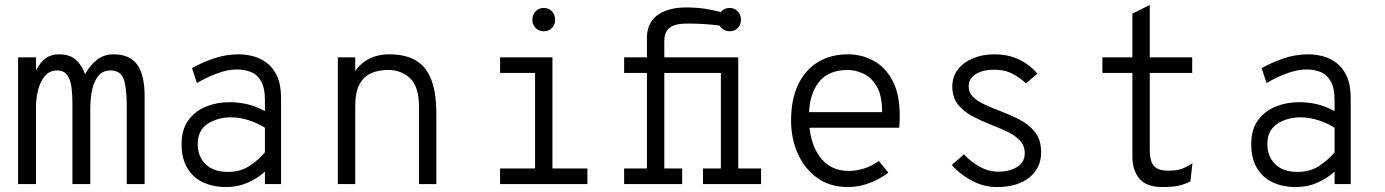

<svg xmlns="http://www.w3.org/2000/svg" viewBox="-20 -742 5584 774"><path d="M53 0V-511H125V-427L115 -434Q131 -477 155.5 -500Q180 -523 219 -523Q264 -523 289 -497.8Q314 -472.5 323 -443Q340.5 -476 369 -499.5Q397.5 -523 438 -523Q502.5 -523 532.8 -482Q563 -441 563 -354V0H491V-313Q491 -386 479 -422Q467 -458 425 -458Q395 -458 377.2 -437Q359.5 -416 351.8 -381.5Q344 -347 344 -306V0H272V-326Q272 -359.5 268.2 -389.8Q264.5 -420 251.2 -439Q238 -458 210 -458Q181 -458 162.2 -437Q143.5 -416 134.2 -381.5Q125 -347 125 -306V0Z M892 12Q838.5 12 798 -7.2Q757.5 -26.5 734.8 -65Q712 -103.5 712 -161Q712 -220 739.2 -257.2Q766.5 -294.5 810.2 -312.2Q854 -330 904 -330Q941 -330 975.8 -322.2Q1010.5 -314.5 1048 -294V-337Q1048 -388.5 1032 -415.5Q1016 -442.5 990.2 -452.2Q964.5 -462 936 -462Q895.5 -462 850.2 -444.2Q805 -426.5 774 -407L754 -467Q786.5 -486.5 837 -504.8Q887.5 -523 943 -523Q970.5 -523 1000 -515.5Q1029.5 -508 1055.2 -488.8Q1081 -469.5 1097 -435Q1113 -400.5 1113 -346V0H1048V-50Q1017.5 -22.5 977.8 -5.2Q938 12 892 12ZM899 -49Q950 -49 987.5 -74.2Q1025 -99.5 1048 -128V-227Q1023.5 -243.5 986 -256.2Q948.5 -269 911 -269Q857 -269 817 -242.8Q777 -216.5 777 -161Q777 -111 808.8 -80Q840.5 -49 899 -49Z M1342 0V-511H1412V-424L1400 -436Q1416 -465.5 1438 -484.8Q1460 -504 1488 -513.5Q1516 -523 1550 -523Q1614.5 -523 1656.5 -498.2Q1698.5 -473.5 1718.8 -420.5Q1739 -367.5 1739 -283V0H1669V-312Q1669 -393 1633.2 -426.5Q1597.5 -460 1544 -460Q1505 -460 1475.2 -446.5Q1445.5 -433 1428.8 -401.2Q1412 -369.5 1412 -314V0Z M2137 -20V-511H2207V-20ZM1996 0V-63H2348V0ZM1996 -448V-511H2172V-448ZM2172 -616Q2152.5 -616 2139.2 -629.2Q2126 -642.5 2126 -662Q2126 -682.5 2139.2 -696.2Q2152.5 -710 2172 -710Q2192.5 -710 2205.2 -696.2Q2218 -682.5 2218 -662Q2218 -642.5 2205.2 -629.2Q2192.5 -616 2172 -616Z M2496 0V-63H2588V-448H2496V-511H2588V-588Q2588 -632.5 2609 -659.8Q2630 -687 2665.5 -699.5Q2701 -712 2744 -712Q2787 -712 2821 -706.8Q2855 -701.5 2888 -693V-638Q2847.5 -643.5 2815.8 -645.2Q2784 -647 2751 -647Q2712 -647 2692 -637.5Q2672 -628 2665 -612Q2658 -596 2658 -577V-511H2814V-448H2658V-63H2730V0ZM2814 0V-63H2886V-448H2794V-511H2956V-63H3048V0ZM2921 -616Q2901.5 -616 2888.2 -629.2Q2875 -642.5 2875 -662Q2875 -682.5 2888.2 -696.2Q2901.5 -710 2921 -710Q2941.5 -710 2954.2 -696.2Q2967 -682.5 2967 -662Q2967 -642.5 2954.2 -629.2Q2941.5 -616 2921 -616Z M3398 12Q3325.5 12 3274.2 -25Q3223 -62 3196 -123Q3169 -184 3169 -256Q3169 -341 3197.5 -400.8Q3226 -460.5 3277.5 -491.8Q3329 -523 3398 -523Q3454.5 -523 3502 -497Q3549.5 -471 3578.2 -416.5Q3607 -362 3607 -276Q3607 -268 3606.8 -255.8Q3606.5 -243.5 3605 -227H3225V-290H3536Q3536 -358.5 3513.5 -395.2Q3491 -432 3458.8 -446Q3426.5 -460 3398 -460Q3318 -460 3279.5 -409Q3241 -358 3241 -273Q3241 -170.5 3283.5 -111.8Q3326 -53 3401 -53Q3430.5 -53 3461.5 -62.2Q3492.5 -71.5 3523 -93L3561 -46Q3529.5 -21.5 3487 -4.8Q3444.5 12 3398 12Z M3999 12Q3946 12 3898 -13.5Q3850 -39 3817 -77L3866 -120Q3890 -92.5 3927 -71.2Q3964 -50 4005 -50Q4049.5 -50 4080.2 -69Q4111 -88 4111 -124Q4111 -155 4091.2 -175.8Q4071.5 -196.5 4041 -211Q4010.5 -225.5 3978 -238Q3936 -254.5 3899.8 -273.8Q3863.5 -293 3841.2 -321.5Q3819 -350 3819 -393Q3819 -432 3841 -461.2Q3863 -490.5 3901.8 -506.8Q3940.5 -523 3990 -523Q4043.5 -523 4087 -502.5Q4130.5 -482 4162 -445L4116 -406Q4096 -425.5 4064.2 -443.2Q4032.5 -461 3988 -461Q3941 -461 3913 -443Q3885 -425 3885 -394Q3885 -368.5 3902.8 -351.2Q3920.5 -334 3948.5 -321Q3976.5 -308 4008 -296Q4047.5 -281 4086.5 -261.8Q4125.5 -242.5 4151.2 -211Q4177 -179.5 4177 -128Q4177 -64.5 4129.2 -26.2Q4081.5 12 3999 12Z M4666 12Q4601 12 4573 -22Q4545 -56 4545 -110V-448H4424V-511H4545V-687L4615 -722V-511H4786V-448H4615V-140Q4615 -115.5 4619.8 -96Q4624.5 -76.5 4640.5 -65.2Q4656.5 -54 4690 -54Q4730 -54 4751.5 -64.2Q4773 -74.5 4787 -84L4779 -11Q4759.5 -0.5 4735 5.8Q4710.5 12 4666 12Z M5204 12Q5150.5 12 5110 -7.2Q5069.5 -26.5 5046.8 -65Q5024 -103.5 5024 -161Q5024 -220 5051.2 -257.2Q5078.5 -294.5 5122.2 -312.2Q5166 -330 5216 -330Q5253 -330 5287.8 -322.2Q5322.5 -314.5 5360 -294V-337Q5360 -388.5 5344 -415.5Q5328 -442.5 5302.2 -452.2Q5276.5 -462 5248 -462Q5207.5 -462 5162.2 -444.2Q5117 -426.5 5086 -407L5066 -467Q5098.5 -486.5 5149 -504.8Q5199.5 -523 5255 -523Q5282.5 -523 5312 -515.5Q5341.5 -508 5367.2 -488.8Q5393 -469.5 5409 -435Q5425 -400.5 5425 -346V0H5360V-50Q5329.5 -22.5 5289.8 -5.2Q5250 12 5204 12ZM5211 -49Q5262 -49 5299.5 -74.2Q5337 -99.5 5360 -128V-227Q5335.5 -243.5 5298 -256.2Q5260.5 -269 5223 -269Q5169 -269 5129 -242.8Q5089 -216.5 5089 -161Q5089 -111 5120.8 -80Q5152.5 -49 5211 -49Z"/></svg>

Font: Overpass Mono Light
Style: Regular
Weight: 300
Monospace: yes
Designer: Delve Withrington, Dave Bailey
Foundry: Delve Fonts LLC
Version: Version 4.000